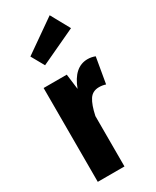

<svg xmlns="http://www.w3.org/2000/svg" viewBox="-211 -883 765 941"><g transform="rotate(-30 172.0 -412.5)"><path d="M344 -538 319 -393Q301 -399 282 -399Q245 -399 226.5 -370.5Q208 -342 196 -285V0H45V-531H176L187 -444Q225 -546 302 -546Q323 -546 344 -538ZM249 -825 308 -718 107 -624 66 -697Z"/></g></svg>

Font: Fira Sans Extra Condensed
Style: Bold
Weight: 700
Width: 1
Designer: Carrois Corporate & Edenspiekermann AG
Foundry: Carrois Corporate GbR & Edenspiekermann AG
Version: Version 4.203